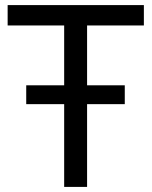

<svg xmlns="http://www.w3.org/2000/svg" viewBox="-20 -734 596 754"><path d="M232 0H322V-325H470V-399H322V-634H545V-714H10V-634H232V-399H83V-325H232Z"/></svg>

Font: Noto Sans Math
Style: Regular
Weight: 400
Designer: Monotype Design Team, Delve Withrington, Jeff Kellem
Foundry: Monotype Imaging Inc., Delve Fonts LLC
Version: Version 3.000